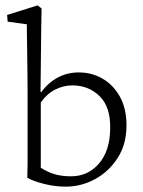

<svg xmlns="http://www.w3.org/2000/svg" viewBox="-20 -696 540 724"><path d="M83 -25.4Q84 -59.6 84 -81.1Q84 -102.5 84 -121.1Q84 -139.6 84 -163.1V-355.5Q84 -383.8 83.5 -421.9Q83 -460 82.5 -499Q82 -538.1 81.5 -566.9Q81.1 -595.7 81.1 -604.5L8.8 -614.3L6.8 -639.6L122.1 -675.8L136.7 -664.1Q135.7 -623 135.3 -581.1Q134.8 -539.1 134.3 -484.4Q133.8 -429.7 132.8 -349.6L135.7 -348.6Q161.1 -383.8 197.3 -403.3Q233.4 -422.9 277.3 -422.9Q326.2 -422.9 366.7 -399.4Q407.2 -376 432.1 -331.5Q457 -287.1 457 -222.7Q457 -152.3 423.8 -100.6Q390.6 -48.8 338.4 -20.5Q286.1 7.8 227.5 7.8Q188.5 7.8 148.4 -2Q108.4 -11.7 83 -25.4ZM248 -31.2Q311.5 -31.2 353 -79.1Q394.5 -127 395.5 -210Q397.5 -292 356 -333Q314.5 -374 252.9 -374Q219.7 -374 188.5 -358.4Q157.2 -342.8 133.8 -309.6V-63.5Q156.2 -48.8 183.1 -40Q210 -31.2 248 -31.2Z"/></svg>

Font: Crimson Pro ExtraLight
Style: Regular
Weight: 250
Designer: Jacques Le Bailly
Foundry: Baron von Fonthausen
Version: Version 1.003